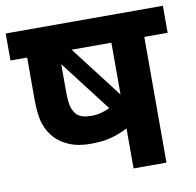

<svg xmlns="http://www.w3.org/2000/svg" viewBox="-72 -696 785 770"><g transform="rotate(-10 320.0 -311.0)"><path d="M640 -622V-512H545V0H411V-163Q374 -144 339.5 -135.5Q305 -127 259 -127Q210 -127 175.5 -141Q141 -155 119 -177Q92 -205 80 -241.5Q68 -278 68 -345V-512H0V-622ZM411 -512H249L411 -301ZM223 -254Q241 -237 282 -237Q302 -237 321 -242Q340 -247 357 -255L198 -462V-353Q198 -307 204 -287.5Q210 -268 223 -254Z"/></g></svg>

Font: RS Noto Sans
Style: Bold
Weight: 700
Designer: Monotype Design Team
Foundry: Monotype Imaging Inc.
Version: Version 3.10